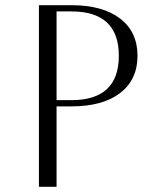

<svg xmlns="http://www.w3.org/2000/svg" viewBox="-20 -720 610 740"><path d="M130 0V-700H255Q376 -700 443 -648.5Q510 -597 510 -505Q510 -413 443 -361.5Q376 -310 255 -310H198V0ZM255 -676H198V-334H255Q438 -334 438 -505Q438 -676 255 -676Z"/></svg>

Font: Aboreto
Style: Regular
Weight: 400
Designer: Dominik Jáger
Foundry: Dominik Jáger
Version: Version 1.001; ttfautohint (v1.8.4.7-5d5b)